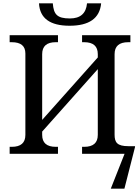

<svg xmlns="http://www.w3.org/2000/svg" viewBox="-20 -926 843 1156"><path d="M588.9 -905.8H503.9C498.5 -845.2 463.9 -814.9 400.9 -814.9C323.2 -814.9 303.2 -839.8 297.9 -905.8H214.8C219.7 -815.9 281.2 -771 398.9 -771C517.1 -771 580.6 -815.9 588.9 -905.8ZM38.1 0H329.1V-42H315.9C261.2 -42 233.9 -65.9 233.9 -113.8V-133.8L568.8 -509.8V-113.8C568.8 -65.9 541.5 -42 486.8 -42H474.1V0H730L647 210H729L793 -41V-45.9H752.9C685.1 -45.9 669.9 -68.8 669.9 -115.2V-600.1C669.9 -647.9 697.3 -671.9 752 -671.9H765.1V-713.9H474.1V-671.9H486.8C541.5 -671.9 568.8 -647.9 568.8 -600.1V-580.1L233.9 -204.1V-600.1C233.9 -647.9 261.2 -671.9 315.9 -671.9H329.1V-713.9H38.1V-671.9H50.8C105.5 -671.9 132.8 -649.4 132.8 -604V-113.8C132.8 -65.9 105.5 -42 50.8 -42H38.1Z"/></svg>

Font: The Erased English
Style: Regular
Weight: 400
Designer: Monotype Design team + ligartures altered by 180 Amsterdam
Foundry: Monotype Imaging Inc.
Version: Version 1.030;Glyphs 3.1.2 (3151)